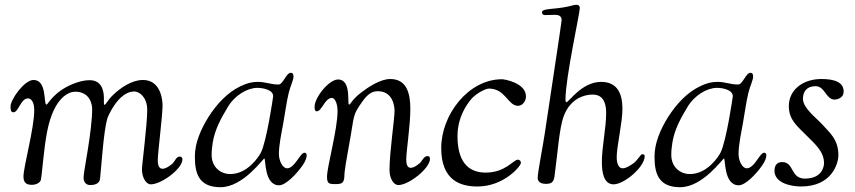

<svg xmlns="http://www.w3.org/2000/svg" viewBox="-20 -767 3573 802"><path d="M24 -322C24 -309 25 -298 36 -298C58 -298 66 -356 97 -356C107 -356 123 -346 123 -307C123 -230 78 -71 78 -29C78 0 95 5 113 5C131 5 149 -4 151 -17C157 -50 162 -140 177 -218C206 -365 271 -384 294 -384C359 -384 365 -325 365 -313C365 -218 329 -51 329 -26C329 -9 337 6 357 6C370 6 396 3 398 -21C405 -91 413 -218 428 -271C430 -279 474 -385 541 -385C562 -385 595 -361 595 -308C595 -247 573 -79 573 -60C573 -25 590 3 610 3C654 3 742 -62 742 -101C742 -107 739 -113 732 -113C717 -113 714 -100 702 -85C702 -85 677 -62 659 -62C648 -62 639 -71 639 -97C639 -130 659 -282 659 -327C659 -340 656 -433 577 -433C531 -433 483 -400 453 -371C429 -349 423 -329 416 -329C415 -329 414 -333 414 -337V-358C414 -389 404 -432 355 -432C341 -432 322 -430 297 -421C204 -388 181 -330 174 -330C161 -330 178 -433 120 -433C82 -433 24 -352 24 -322Z M794 -114C794 -49 806 15 901 15C996 15 1079 -105 1084 -105C1091 -105 1082 7 1146 7C1173 7 1218 -39 1243 -75C1256 -93 1261 -108 1261 -118C1261 -122 1260 -129 1252 -129C1233 -129 1212 -64 1179 -64C1160 -64 1145 -97 1145 -123C1145 -161 1155 -207 1163 -251C1171 -296 1177 -342 1186 -379C1193 -408 1206 -432 1206 -448C1206 -459 1201 -463 1195 -463C1175 -463 1163 -414 1143 -414C1110 -414 1089 -425 1058 -425C1032 -425 1012 -420 985 -407C932 -382 886 -334 850 -277C819 -227 794 -170 794 -114ZM864 -120C864 -138 866 -156 869 -174C878 -226 902 -271 931 -319C961 -370 1014 -400 1055 -400C1076 -400 1121 -393 1121 -365C1121 -362 1094 -178 1070 -130C1061 -112 1014 -40 942 -40C900 -40 864 -70 864 -120Z M1294 -321C1294 -310 1296 -302 1303 -302C1325 -302 1336 -358 1367 -358C1377 -358 1390 -338 1390 -303C1390 -226 1346 -71 1346 -29C1346 0 1354 2 1381 2C1407 2 1415 -2 1418 -24C1420 -38 1413 -26 1438 -161C1462 -290 1450 -281 1493 -342C1516 -375 1535 -386 1558 -386C1623 -386 1628 -320 1628 -304C1628 -267 1607 -133 1607 -57C1607 -22 1624 6 1644 6C1688 6 1776 -64 1776 -103C1776 -109 1774 -115 1767 -115C1752 -115 1748 -103 1736 -88C1736 -88 1713 -66 1696 -66C1685 -66 1677 -74 1677 -102C1677 -136 1694 -242 1694 -312C1694 -375 1680 -437 1610 -437C1568 -437 1515 -401 1488 -380C1451 -352 1444 -330 1438 -330C1429 -330 1450 -435 1392 -435C1354 -435 1294 -360 1294 -321Z M1823 -149C1823 -15 1901 12 1974 12C2085 12 2156 -73 2156 -87C2156 -93 2151 -100 2143 -100C2125 -100 2091 -46 2009 -46C1931 -46 1891 -97 1891 -199C1891 -290 1945 -351 1957 -362C1984 -386 2013 -397 2022 -397C2092 -397 2101 -325 2144 -325C2162 -325 2177 -344 2177 -364C2177 -421 2087 -436 2077 -436C1935 -436 1823 -286 1823 -149Z M2226 -23C2226 -3 2248 1 2259 1C2280 1 2292 -3 2296 -29C2310 -131 2316 -235 2336 -285C2363 -354 2419 -372 2455 -372C2485 -372 2512 -357 2512 -294C2512 -234 2494 -152 2494 -90C2494 -47 2502 3 2543 3C2587 3 2673 -69 2673 -115C2673 -120 2669 -123 2663 -123C2655 -123 2643 -95 2622 -82C2609 -74 2596 -64 2580 -64C2565 -64 2556 -83 2556 -110C2556 -156 2580 -255 2580 -312C2580 -374 2560 -425 2491 -425C2410 -425 2356 -340 2346 -340C2343 -340 2342 -345 2342 -351C2342 -442 2402 -712 2402 -734C2402 -741 2397 -747 2390 -747C2368 -747 2364 -737 2282 -730C2248 -727 2244 -721 2244 -716C2244 -706 2251 -704 2257 -704C2265 -704 2277 -705 2298 -705C2316 -705 2326 -699 2326 -682C2326 -675 2266 -280 2255 -206C2247 -151 2226 -50 2226 -23Z M2714 -114C2714 -49 2726 15 2821 15C2916 15 2999 -105 3004 -105C3011 -105 3002 7 3066 7C3093 7 3138 -39 3163 -75C3176 -93 3181 -108 3181 -118C3181 -122 3180 -129 3172 -129C3153 -129 3132 -64 3099 -64C3080 -64 3065 -97 3065 -123C3065 -161 3075 -207 3083 -251C3091 -296 3097 -342 3106 -379C3113 -408 3126 -432 3126 -448C3126 -459 3121 -463 3115 -463C3095 -463 3083 -414 3063 -414C3030 -414 3009 -425 2978 -425C2952 -425 2932 -420 2905 -407C2852 -382 2806 -334 2770 -277C2739 -227 2714 -170 2714 -114ZM2784 -120C2784 -138 2786 -156 2789 -174C2798 -226 2822 -271 2851 -319C2881 -370 2934 -400 2975 -400C2996 -400 3041 -393 3041 -365C3041 -362 3014 -178 2990 -130C2981 -112 2934 -40 2862 -40C2820 -40 2784 -70 2784 -120Z M3215 -54C3215 -1 3287 12 3326 12C3454 12 3482 -83 3482 -119C3482 -186 3444 -214 3413 -249C3389 -275 3334 -316 3334 -354C3334 -384 3349 -407 3387 -407C3426 -407 3430 -351 3466 -351C3471 -351 3504 -354 3504 -385C3504 -424 3465 -437 3411 -437C3333 -437 3275 -391 3275 -324C3275 -264 3313 -238 3353 -197C3389 -161 3422 -132 3422 -85C3422 -73 3415 -21 3342 -21C3281 -21 3298 -90 3247 -90C3235 -90 3215 -85 3215 -54Z"/></svg>

Font: OFL Sorts Mill Goudy
Style: Italic
Weight: 500
Italic angle: -6°
Version: Version 003.000